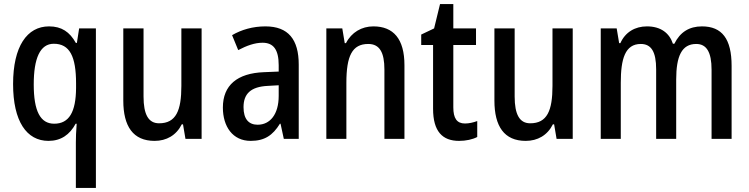

<svg xmlns="http://www.w3.org/2000/svg" viewBox="-20 -679 3664 939"><path d="M351 18V240H449V-540H367L356 -469H351C321 -523 281 -550 220 -550C112 -550 44 -452 44 -268C44 -86 110 10 217 10C278 10 321 -20 350 -74H355C352 -37 351 -5 351 18ZM245 -74C177 -74 145 -136 145 -266C145 -394 176 -465 243 -465C321 -465 352 -403 352 -271V-248C351 -131 318 -74 245 -74Z M966 -540H867V-259C867 -138 841 -76 758 -76C706 -76 682 -119 682 -207V-540H583V-187C583 -61 631 10 736 10C794 10 842 -17 869 -71H875L887 0H966Z M1278 -550C1217 -550 1161 -534 1115 -507L1145 -434C1187 -456 1226 -470 1264 -470C1317 -470 1343 -437 1343 -360V-329L1271 -326C1140 -321 1070 -262 1070 -153C1070 -60 1118 10 1206 10C1274 10 1314 -17 1349 -74H1352L1368 0H1441V-363C1441 -486 1390 -550 1278 -550ZM1290 -259 1343 -262V-210C1343 -120 1301 -69 1240 -69C1197 -69 1171 -96 1171 -155C1171 -220 1206 -255 1290 -259Z M1806 -550C1749 -550 1699 -521 1672 -468H1666L1654 -540H1576V0H1674V-274C1674 -405 1702 -464 1781 -464C1837 -464 1860 -422 1860 -339V0H1958V-360C1958 -489 1904 -550 1806 -550Z M2254 -75C2214 -75 2197 -101 2197 -154V-459H2308V-540H2197V-659H2132L2103 -540L2040 -510V-459H2098V-147C2098 -36 2144 10 2225 10C2259 10 2291 3 2314 -9V-87C2295 -80 2274 -75 2254 -75Z M2781 -540H2682V-259C2682 -138 2656 -76 2573 -76C2521 -76 2497 -119 2497 -207V-540H2398V-187C2398 -61 2446 10 2551 10C2609 10 2657 -17 2684 -71H2690L2702 0H2781Z M3413 -550C3351 -550 3306 -522 3278 -465H3271C3254 -517 3212 -550 3144 -550C3086 -550 3038 -522 3014 -468H3008L2996 -540H2918V0H3016V-274C3016 -391 3037 -464 3114 -464C3165 -464 3189 -426 3189 -340V0H3287V-290C3287 -404 3314 -464 3385 -464C3435 -464 3460 -425 3460 -338V0H3558V-357C3558 -489 3511 -550 3413 -550Z"/></svg>

Font: Noto Sans Armenian Condensed Medium
Style: Regular
Weight: 500
Width: 3
Designer: Monotype Design Team
Foundry: Monotype Imaging Inc.
Version: Version 2.008